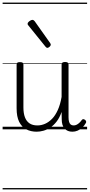

<svg xmlns="http://www.w3.org/2000/svg" viewBox="-20 -989 686 1468"><path d="M260 18Q216 18 181 0Q146 -18 126.5 -57.5Q107 -97 107 -161V-496Q107 -506 113 -510Q119 -514 132 -514Q146 -514 152.5 -510Q159 -506 159 -496V-167Q159 -123 170.5 -92.5Q182 -62 205.5 -46Q229 -30 266 -30Q296 -30 324.5 -42.5Q353 -55 378 -80.5Q403 -106 422 -148Q441 -190 451 -248V-497Q451 -506 457.5 -510.5Q464 -515 478 -515Q491 -515 497.5 -510.5Q504 -506 504 -497V-92Q504 -72 508 -58Q512 -44 520.5 -37Q529 -30 543 -30Q554 -30 564 -34.5Q574 -39 584.5 -48Q595 -57 605 -71Q610 -78 616.5 -78Q623 -78 631 -72Q637 -67 638.5 -60.5Q640 -54 636 -48Q625 -28 608.5 -13Q592 2 573 10Q554 18 534 18Q514 18 499.5 12Q485 6 474 -6Q463 -18 457.5 -35.5Q452 -53 452 -76L451 -133Q436 -90 413.5 -60.5Q391 -31 365 -14Q339 3 312 10.5Q285 18 260 18ZM342 -623Q339 -623 335.5 -625Q332 -627 328 -632L198 -793Q194 -797 192.5 -800Q191 -803 191 -807Q191 -814 197.5 -820.5Q204 -827 212.5 -832Q221 -837 228 -837Q237 -837 245 -827L364 -659Q367 -654 367.5 -651.5Q368 -649 368 -647Q368 -639 358.5 -631Q349 -623 342 -623ZM0 449H646V459H0ZM0 -20H646V0H0ZM0 -505H646V-500H0ZM0 -969H646V-959H0Z"/></svg>

Font: Playwrite IT Trad Guides
Style: Regular
Weight: 400
Designer: Veronika Burian, José Scaglione
Foundry: TypeTogether
Version: Version 1.003